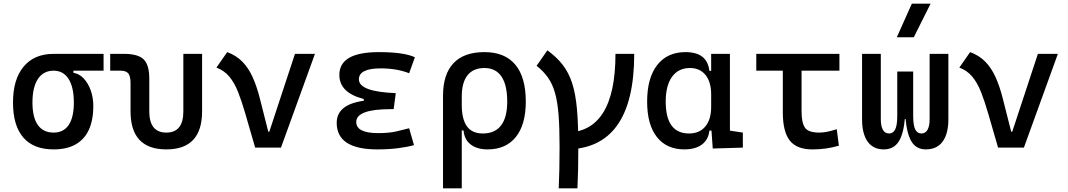

<svg xmlns="http://www.w3.org/2000/svg" viewBox="-20 -815 5899 1060"><path d="M275.9 9.8Q165.5 9.8 108.6 -55.9Q51.8 -121.6 51.8 -249Q51.8 -377.4 110.6 -447.5Q169.4 -517.6 275.9 -517.6L385.3 -486.8V-413.1Q417 -408.2 441.7 -382.3Q466.3 -356.4 480.7 -316.7Q495.1 -276.9 495.1 -229.5Q495.1 -150.9 470.2 -97.7Q445.3 -44.4 396.7 -17.3Q348.1 9.8 275.9 9.8ZM275.9 -83Q331.1 -83 359.4 -125.2Q387.7 -167.5 387.7 -249Q387.7 -333.5 358.6 -379.2Q329.6 -424.8 275.9 -424.8Q219.7 -424.8 189.5 -379.2Q159.2 -333.5 159.2 -249Q159.2 -167.5 188.7 -125.2Q218.3 -83 275.9 -83ZM275.9 -424.8V-517.6H551.8V-424.8Z M898.4 9.8Q700.7 9.8 700.7 -200.2V-356.4Q700.7 -394 688.5 -409.4Q676.3 -424.8 646 -424.8H588.4V-517.6H665.5Q742.2 -517.6 773.2 -487.1Q804.2 -456.5 804.2 -380.9V-200.2Q804.2 -83 898.4 -83Q992.2 -83 992.2 -200.2V-517.6H1095.7V-200.2Q1095.7 9.8 898.4 9.8Z M1388.7 0 1458 -87.9H1466.8L1608.4 -517.6H1718.8L1531.2 0ZM1388.7 0 1333.5 -190.4Q1314.5 -255.9 1294.7 -306.4Q1274.9 -356.9 1246.8 -391.1Q1218.8 -425.3 1174.8 -441.9L1234.4 -527.3Q1284.7 -508.8 1318.4 -474.1Q1352.1 -439.5 1374.8 -389.2Q1397.5 -338.9 1414.1 -273.4L1473.6 -38.6Z M2063.5 9.8Q1838.9 9.8 1838.9 -136.7Q1838.9 -247.1 2015.6 -261.7L2165 -300.8L2153.3 -212.4H2137.7Q1946.8 -212.4 1946.8 -141.6Q1946.8 -80.1 2067.4 -80.1Q2127.9 -80.1 2167.7 -89.4Q2207.5 -98.6 2238.8 -106.9L2265.6 -13.7Q2226.6 -2.9 2175.5 3.4Q2124.5 9.8 2063.5 9.8ZM1988.3 -212.4V-268.6Q1853.5 -302.7 1853.5 -401.4Q1853.5 -527.3 2071.3 -527.3Q2209.5 -527.3 2270.5 -499L2238.8 -410.6Q2171.4 -437.5 2082 -437.5Q1961.4 -437.5 1961.4 -377Q1961.4 -308.6 2165 -300.8L2153.3 -212.4Z M2671.9 9.8Q2615.2 9.8 2579.6 -16.6Q2543.9 -43 2539.1 -94.7H2494.1L2529.3 -237.3Q2529.3 -156.7 2557.9 -117.4Q2586.4 -78.1 2645.5 -78.1Q2712.4 -78.1 2746.3 -122.6Q2780.3 -167 2780.3 -253.9Q2780.3 -345.7 2748.5 -392.6Q2716.8 -439.5 2654.3 -439.5Q2592.8 -439.5 2561 -399.4Q2529.3 -359.4 2529.3 -281.2L2425.8 -285.6Q2425.8 -404.8 2483.6 -466.1Q2541.5 -527.3 2654.3 -527.3Q2767.1 -527.3 2825 -458Q2882.8 -388.7 2882.8 -253.9Q2882.8 -126.5 2827.6 -58.3Q2772.5 9.8 2671.9 9.8ZM2425.8 224.6V-285.6H2529.3V224.6Z M3102.5 9.8V-83Q3377.9 -83 3377.9 -517.6H3481.4Q3481.4 9.8 3102.5 9.8ZM3064.5 224.6Q3066.9 176.8 3068.1 119.4Q3069.3 62 3069.3 -4.9Q3069.3 -108.9 3063.7 -181.2Q3058.1 -253.4 3043.9 -302.7Q3029.8 -352.1 3005.1 -387Q2980.5 -421.9 2942.4 -451.7L3002 -537.1Q3053.2 -500 3086.4 -457.3Q3119.6 -414.6 3138.7 -356Q3157.7 -297.4 3165.3 -212.4Q3172.9 -127.4 3172.9 -4.9Q3172.9 62 3171.6 119.4Q3170.4 176.8 3168 224.6Z M3758.8 9.8Q3660.6 9.8 3606.7 -58.3Q3552.7 -126.5 3552.7 -253.9Q3552.7 -384.3 3608.2 -455.8Q3663.6 -527.3 3764.6 -527.3Q3824.7 -527.3 3857.4 -501.7Q3890.1 -476.1 3896.5 -423.8H3936.5L3906.2 -293Q3906.2 -362.3 3875.2 -400.9Q3844.2 -439.5 3789.1 -439.5Q3725.1 -439.5 3690.2 -391.1Q3655.3 -342.8 3655.3 -253.9Q3655.3 -78.1 3784.2 -78.1Q3841.8 -78.1 3874 -116.7Q3906.2 -155.3 3906.2 -224.6V-252L3941.4 -93.8H3896.5Q3893.1 -59.6 3875 -36.4Q3856.9 -13.2 3827.4 -1.7Q3797.9 9.8 3758.8 9.8ZM3915 4.9 3906.2 -119.1V-239.3L4009.8 -210V-93.8L4081.1 -83V0ZM3906.2 -146.5V-517.6H4009.8V-175.8Z M4464.8 9.8Q4378.4 9.8 4340.1 -39.1Q4301.8 -87.9 4301.8 -195.3V-517.6H4405.3V-200.2Q4405.3 -138.7 4423.6 -110.8Q4441.9 -83 4503.9 -83Q4523.9 -83 4546.9 -87.6Q4569.8 -92.3 4599.6 -101.6L4611.3 -10.7Q4573.7 0 4539.1 4.9Q4504.4 9.8 4464.8 9.8ZM4155.3 -424.8V-517.6H4614.3V-424.8Z M5091.3 9.8Q5039.6 9.8 5012.9 -32.5Q4986.3 -74.7 4978.5 -168H4979L5021.5 -175.8Q5021.5 -122.6 5033 -100.3Q5044.4 -78.1 5066.9 -78.1Q5089.4 -78.1 5100.8 -98.6Q5112.3 -119.1 5112.3 -156.2V-517.6H5215.8V-156.2Q5215.8 -76.7 5184.1 -33.4Q5152.3 9.8 5091.3 9.8ZM4858.9 9.8Q4800.8 9.8 4770 -33.4Q4739.3 -76.7 4739.3 -156.2V-517.6H4842.8V-156.2Q4842.8 -119.1 4854.2 -98.6Q4865.7 -78.1 4888.2 -78.1Q4910.6 -78.1 4922.1 -100.3Q4933.6 -122.6 4933.6 -175.8L4976.1 -168H4976.6Q4968.8 -74.7 4940.9 -32.5Q4913.1 9.8 4858.9 9.8ZM4933.6 -158.2V-419.9H5021.5V-158.2ZM4931.2 -609.4 5014.2 -794.9H5117.7L5024.9 -609.4Z M5490.2 0 5559.6 -87.9H5568.4L5710 -517.6H5820.3L5632.8 0ZM5490.2 0 5435.1 -190.4Q5416 -255.9 5396.2 -306.4Q5376.5 -356.9 5348.4 -391.1Q5320.3 -425.3 5276.4 -441.9L5335.9 -527.3Q5386.2 -508.8 5419.9 -474.1Q5453.6 -439.5 5476.3 -389.2Q5499 -338.9 5515.6 -273.4L5575.2 -38.6Z"/></svg>

Font: Cascadia Code
Style: Regular
Weight: 400
Designer: Aaron Bell
Foundry: Saja Typeworks
Version: Version 2404.023